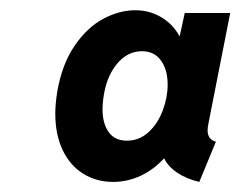

<svg xmlns="http://www.w3.org/2000/svg" viewBox="-20 -746 467 373"><path d="M87.4 -525.4Q87.4 -543.9 91.3 -568.4Q100.6 -621.6 125 -657.2Q149.4 -692.9 180.7 -709.5Q211.9 -726.1 242.7 -726.1Q270.5 -726.1 293.2 -712.6Q315.9 -699.2 328.6 -675.8H329.1L338.9 -720.7H427.2L384.8 -505.4Q383.3 -498 383.3 -492.7Q383.3 -475.1 399.4 -470.7L367.2 -392.6Q342.3 -398.4 324.5 -410.4Q306.6 -422.4 298.8 -438.5Q278.8 -416.5 253.2 -404.5Q227.5 -392.6 199.7 -392.6Q167.5 -392.6 141.8 -408.4Q116.2 -424.3 101.8 -454.3Q87.4 -484.4 87.4 -525.4ZM305.7 -581.5Q305.7 -610.4 292.7 -628.4Q279.8 -646.5 255.9 -646.5Q227.1 -646.5 206.5 -621.1Q186 -595.7 180.7 -554.7Q179.2 -543.9 179.2 -533.7Q179.2 -505.9 191.2 -489.3Q203.1 -472.7 226.6 -472.7Q250.5 -472.7 268.6 -489.3Q286.6 -505.9 296.1 -531.2Q305.7 -556.6 305.7 -581.5Z"/></svg>

Font: Reddit Sans Fudge ExBold Italic
Style: Regular
Weight: 800
Italic angle: -11.25°
Designer: Stephen Hutchings
Version: Version 1.013